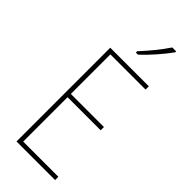

<svg xmlns="http://www.w3.org/2000/svg" viewBox="-301 -993 1034 1034"><g transform="rotate(45 216.0 -475.5)"><path d="M351 -944V-951H321C288 -901 247 -852 202 -803V-793H218C261 -832 317 -896 351 -944ZM380 0V-25H112V-363H364V-388H112V-689H380V-714H86V0Z"/></g></svg>

Font: Noto Sans Gujarati Condensed Thin
Style: Regular
Weight: 100
Width: 3
Designer: Jelle Bosma - Monotype Design Team, Universal Thirst
Foundry: Monotype Imaging Inc.
Version: Version 2.106